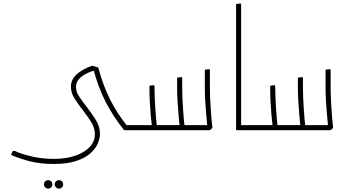

<svg xmlns="http://www.w3.org/2000/svg" viewBox="-20 -771 2053 1137"><path d="M265 346Q255 346 247.5 338.5Q240 331 240 321Q240 310 247.5 303Q255 296 265 296Q276 296 283 303Q290 310 290 321Q290 331 283 338.5Q276 346 265 346ZM329 346Q319 346 311.5 338.5Q304 331 304 321Q304 310 311.5 303Q319 296 329 296Q340 296 347 303Q354 310 354 321Q354 331 347 338.5Q340 346 329 346Z M297 200Q214 200 148.5 182Q83 164 45 146L56 123H67Q117 145 177.5 157.5Q238 170 297 170Q371 170 426 151Q481 132 511.5 99Q542 66 542 24Q542 -13 520.5 -47.5Q499 -82 470 -119Q443 -154 421.5 -187.5Q400 -221 400 -258Q400 -299 432.5 -329.5Q465 -360 526 -382L562 -371Q589 -268 631 -183.5Q673 -99 738 -19L715 0Q653 -77 607.5 -164Q562 -251 532 -365L552 -358Q543 -355 523 -348.5Q503 -342 481.5 -330Q460 -318 445 -299.5Q430 -281 430 -255Q430 -228 448 -200.5Q466 -173 494 -137Q523 -100 547.5 -60.5Q572 -21 572 22Q572 49 558.5 80Q545 111 513.5 138.5Q482 166 429 183Q376 200 297 200ZM715 0V-30H779V0ZM779 0V-30Q791 -30 795 -26Q799 -22 799 -15Q799 -8 795 -4Q791 0 779 0Z M779 0V-30H1213V0ZM1046 0 1044 -20Q1041 -52 1037.5 -90.5Q1034 -129 1031.5 -169.5Q1029 -210 1029 -247V-311L1056 -315L1059 -307V-247Q1059 -218 1060.5 -187Q1062 -156 1064 -125Q1066 -94 1068.5 -66Q1071 -38 1074 -14L1059 0ZM882 0 880 -20Q876 -52 872.5 -90.5Q869 -129 867 -169.5Q865 -210 865 -247V-263L892 -267L895 -259V-247Q895 -218 896.5 -187Q898 -156 900 -125Q902 -94 904.5 -66Q907 -38 910 -14L895 0ZM1210 0 1208 -20Q1205 -52 1201.5 -90.5Q1198 -129 1195.5 -169.5Q1193 -210 1193 -247V-358L1220 -362L1223 -354V-247Q1223 -218 1224.5 -187Q1226 -156 1228 -125Q1230 -94 1232.5 -66Q1235 -38 1238 -14L1223 0ZM779 0Q769 0 764 -5Q759 -10 759 -15Q759 -21 764 -25.5Q769 -30 779 -30Z M1408 0 1378 -1V-747L1405 -751L1408 -743ZM1378 0V-30H1494V0ZM1494 0V-30Q1506 -30 1510 -26Q1514 -22 1514 -15Q1514 -8 1510 -4Q1506 0 1494 0Z M1494 0V-30H1928V0ZM1761 0 1759 -20Q1756 -52 1752.5 -90.5Q1749 -129 1746.5 -169.5Q1744 -210 1744 -247V-311L1771 -315L1774 -307V-247Q1774 -218 1775.5 -187Q1777 -156 1779 -125Q1781 -94 1783.5 -66Q1786 -38 1789 -14L1774 0ZM1597 0 1595 -20Q1591 -52 1587.5 -90.5Q1584 -129 1582 -169.5Q1580 -210 1580 -247V-263L1607 -267L1610 -259V-247Q1610 -218 1611.5 -187Q1613 -156 1615 -125Q1617 -94 1619.5 -66Q1622 -38 1625 -14L1610 0ZM1925 0 1923 -20Q1920 -52 1916.5 -90.5Q1913 -129 1910.5 -169.5Q1908 -210 1908 -247V-358L1935 -362L1938 -354V-247Q1938 -218 1939.5 -187Q1941 -156 1943 -125Q1945 -94 1947.5 -66Q1950 -38 1953 -14L1938 0ZM1494 0Q1484 0 1479 -5Q1474 -10 1474 -15Q1474 -21 1479 -25.5Q1484 -30 1494 -30Z"/></svg>

Font: Fustat ExtraLight
Style: Regular
Weight: 250
Designer: Mohamed Gaber, Khaled Hosny, Laura Garcia Mut
Foundry: Kief Type Foundry, Alif Type Foundry, Hard Type Foundry
Version: Version 1.007